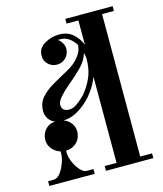

<svg xmlns="http://www.w3.org/2000/svg" viewBox="-114 -855 797 940"><g transform="rotate(-15 284.0 -385.0)"><path d="M58 -222Q58 -254 78.5 -275.5Q99 -297 128 -297Q107 -305 95.5 -323Q84 -341 84 -361Q84 -401 107 -428Q130 -455 167.5 -477Q205 -499 248 -522Q287 -543 310 -572.5Q333 -602 333 -629V-631Q320 -652 301 -666Q282 -680 257 -680H244Q256 -672 264.5 -658Q273 -644 273 -627Q273 -602 255 -583Q237 -564 209 -564Q184 -564 165.5 -581.5Q147 -599 147 -625Q147 -655 169 -675Q170 -675 171 -676Q188 -689 210.5 -696.5Q233 -704 257 -704Q299 -704 326 -680Q353 -656 366 -623V-746H306V-770H546V-746H486V-24H546V0H306V-24H366V-461Q360 -444 350.5 -426.5Q341 -409 328 -391Q297 -348 253.5 -320Q210 -292 169 -292Q192 -284 206 -265Q220 -246 220 -222Q220 -219 219.5 -216.5Q219 -214 219 -211Q215 -182 193.5 -164Q172 -146 143 -146V-134Q143 -114 154 -88Q165 -62 182 -43Q199 -24 215 -24H249V0H19V-24H47Q66 -24 81.5 -44.5Q97 -65 106.5 -92Q116 -119 116 -138V-149Q91 -157 74.5 -176.5Q58 -196 58 -222ZM356 -553Q356 -561 354.5 -569Q353 -577 351 -586Q341 -548 307 -514.5Q273 -481 235 -450Q212 -431 192.5 -408.5Q173 -386 173 -370Q173 -351 184 -343.5Q195 -336 208 -336Q231 -336 251 -351Q266 -362 281 -375.5Q296 -389 306 -404Q333 -442 344.5 -476.5Q356 -511 356 -553Z"/></g></svg>

Font: Ponomar
Style: Regular
Weight: 400
Version: Version 1.301; ttfautohint (v1.8.4.7-5d5b)